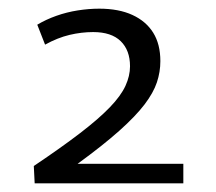

<svg xmlns="http://www.w3.org/2000/svg" viewBox="-20 -793 499 443"><path d="M60 -370 58 -410Q122 -453 165 -486Q208 -519 233.5 -545.5Q259 -572 269.5 -595Q280 -618 280 -640Q280 -677 258.5 -698Q237 -719 195 -719Q168 -719 140.5 -712.5Q113 -706 84 -690L66 -736Q86 -748 110 -756.5Q134 -765 159.5 -769Q185 -773 209 -773Q254 -773 285.5 -758.5Q317 -744 333.5 -717.5Q350 -691 350 -652Q350 -627 342 -603Q334 -579 313.5 -552Q293 -525 255.5 -491.5Q218 -458 159 -415H403V-370Z"/></svg>

Font: Georama SemiExpanded
Style: Regular
Weight: 400
Width: 6
Designer: Jean-Baptiste Levee
Foundry: Production Type
Version: Version 1.001